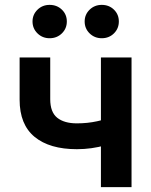

<svg xmlns="http://www.w3.org/2000/svg" viewBox="-20 -764 617 784"><path d="M293.9 -154.8Q182.6 -154.8 121.3 -205.1Q60.1 -255.4 60.1 -356.9V-529.3H185.1V-358.9Q185.1 -306.2 213.6 -283.2Q242.2 -260.3 293.9 -260.3Q337.4 -260.3 376.2 -268.8Q415 -277.3 457.5 -292V-186.5Q436 -177.7 409.4 -170.4Q382.8 -163.1 353.5 -158.9Q324.2 -154.8 293.9 -154.8ZM392.1 0V-529.3H517.1V0ZM395.5 -607.9Q366.2 -607.9 345.9 -627.7Q325.7 -647.5 325.7 -676.3Q325.7 -704.6 345.9 -724.4Q366.2 -744.1 395.5 -744.1Q425.3 -744.1 445.3 -724.6Q465.3 -705.1 465.3 -676.3Q465.3 -647.5 445.3 -627.7Q425.3 -607.9 395.5 -607.9ZM182.6 -607.9Q153.3 -607.9 133.1 -627.7Q112.8 -647.5 112.8 -676.3Q112.8 -704.6 133.1 -724.4Q153.3 -744.1 182.6 -744.1Q212.4 -744.1 232.7 -724.6Q252.9 -705.1 252.9 -676.3Q252.9 -647.5 232.7 -627.7Q212.4 -607.9 182.6 -607.9Z"/></svg>

Font: Inter 24pt SemiBold
Style: Regular
Weight: 600
Designer: Rasmus Andersson
Foundry: rsms
Version: Version 4.001;git-66647c0bb